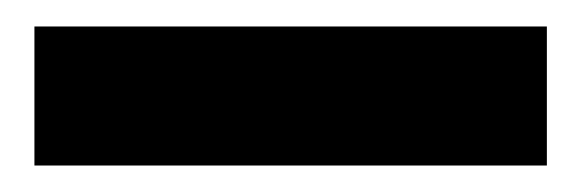

<svg xmlns="http://www.w3.org/2000/svg" viewBox="-20 -697 439 145"><path d="M6 -572V-677H393V-572Z"/></svg>

Font: DM Sans 12pt Black
Style: Regular
Weight: 900
Version: Version 4.004;gftools[0.9.30]